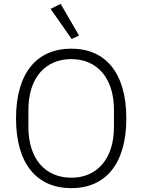

<svg xmlns="http://www.w3.org/2000/svg" viewBox="-20 -962 737 994"><path d="M351 -760 389 -778 294 -942 242 -916ZM349 12C526 12 634 -113 634 -349C634 -585 526 -710 349 -710C171 -710 63 -585 63 -349C63 -113 171 12 349 12ZM349 -42C215 -42 127 -139 127 -305V-393C127 -559 215 -656 349 -656C482 -656 570 -559 570 -393V-305C570 -139 482 -42 349 -42Z"/></svg>

Font: IBM Plex Thai Looped Light
Style: Regular
Weight: 300
Designer: Mike Abbink, Paul van der Laan, Pieter van Rosmalen, Ben Mitchell, Mark Frömberg
Foundry: Bold Monday
Version: Version 1.0